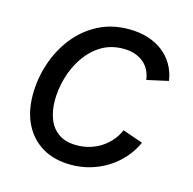

<svg xmlns="http://www.w3.org/2000/svg" viewBox="-88 -642 747 742"><g transform="rotate(15 286.0 -271.0)"><path d="M257.8 11.7Q191.9 11.7 144.5 -15.9Q97.2 -43.5 71.5 -93.8Q45.9 -144 45.9 -211.4Q45.9 -276.4 66.2 -337.4Q86.4 -398.4 124.5 -447Q162.6 -495.6 217 -524.2Q271.5 -552.7 340.3 -552.7Q380.9 -552.7 415.3 -542.2Q449.7 -531.7 475.8 -511.7Q502 -491.7 518.6 -463.4Q535.2 -435.1 540.5 -399.4L454.6 -380.4Q452.1 -401.4 443.4 -418.5Q434.6 -435.5 419.9 -448Q405.3 -460.4 385 -467.3Q364.7 -474.1 338.4 -474.1Q288.6 -474.1 250.5 -450.7Q212.4 -427.2 186.3 -388.7Q160.2 -350.1 147 -304Q133.8 -257.8 133.8 -212.4Q133.8 -171.9 146.7 -138.7Q159.7 -105.5 187.5 -86.2Q215.3 -66.9 259.8 -66.9Q288.1 -66.9 313.2 -74.7Q338.4 -82.5 359.1 -96.4Q379.9 -110.4 395.5 -129.2Q411.1 -147.9 420.4 -169.9L501.5 -141.6Q484.9 -105.5 459.5 -77.1Q434.1 -48.8 402.3 -29.1Q370.6 -9.3 334 1.2Q297.4 11.7 257.8 11.7Z"/></g></svg>

Font: Inter
Style: Italic
Weight: 400
Italic angle: -9.3988°
Designer: Rasmus Andersson
Foundry: rsms
Version: Version 4.001;git-66647c0bb